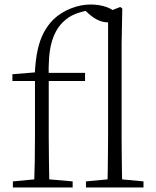

<svg xmlns="http://www.w3.org/2000/svg" viewBox="-20 -831 690 851"><path d="M37 0V-27L154 -38H176L302 -27V0ZM131 0Q133 -56 134 -113Q135 -170 135 -226V-472H35V-502L158 -512L134 -500Q137 -565 147 -610Q157 -655 174.5 -687.5Q192 -720 217 -745Q251 -777 295 -794Q339 -811 382 -811Q422 -811 455.5 -798.5Q489 -786 496 -764Q495 -751 484 -741.5Q473 -732 456 -732Q437 -732 415.5 -741.5Q394 -751 371 -772L354 -788V-799H383V-787Q344 -781 313.5 -769Q283 -757 257 -731Q224 -698 208.5 -642Q193 -586 196 -484V-226Q196 -170 197 -113Q198 -56 199 0ZM166 -472V-508H357V-472ZM361 0V-27L478 -38H499L616 -27V0ZM456 0Q457 -30 457.5 -69Q458 -108 458.5 -149.5Q459 -191 459 -226V-779L513 -800L522 -793L519 -637V-226Q519 -191 519.5 -149.5Q520 -108 520.5 -69Q521 -30 522 0Z"/></svg>

Font: Noto Serif JP ExtraLight
Style: Regular
Weight: 200
Designer: Ryoko NISHIZUKA  (kana & ideographs); Frank Grießhammer (Latin, Greek & Cyrillic); Wenlong ZHANG  (bopomofo); Sandoll Co
Foundry: Adobe
Version: Version 2.002-H1;hotconv 1.1.0;makeotfexe 2.6.0